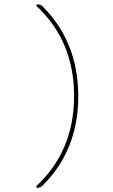

<svg xmlns="http://www.w3.org/2000/svg" viewBox="-20 -790 540 920"><path d="M155.3 100.6Q335 -67.4 335 -330.1Q335 -592.8 155.3 -760.7Q152.3 -762.7 154.8 -766.1Q157.2 -769.5 160.2 -769.5Q173.8 -769.5 184.6 -758.8Q354.5 -588.9 355 -330.1Q355.5 -71.3 184.6 98.6Q173.8 109.4 160.2 110.4Q156.2 110.4 154.3 106.4Q152.3 102.5 155.3 100.6Z"/></svg>

Font: Rounded-X Mgen+ 1mn thin
Style: Regular
Weight: 100
Designer: [Source Han Sans]
Ryoko NISHIZUKA  (kana & ideographs); Paul D. Hunt (Latin, Greek & Cyrillic); Wenlong ZHANG  (bopomofo
Version: Version 1.059.20150602